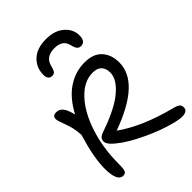

<svg xmlns="http://www.w3.org/2000/svg" viewBox="-281 -1114 1290 1290"><g transform="rotate(-45 364.0 -468.5)"><path d="M397 -977.1Q478.5 -977.1 526.4 -935.3Q574.2 -893.6 574.2 -835Q574.2 -776.9 530.8 -776.9Q513.2 -776.9 503.2 -788.3Q493.2 -799.8 485.8 -830.1Q471.7 -894 394 -894Q314.5 -894 295.9 -830.1Q287.6 -795.9 278.8 -783.9Q270 -772 252.9 -772Q214.8 -772 214.8 -819.8Q214.8 -887.7 262.5 -932.4Q310.1 -977.1 397 -977.1ZM116.2 40Q60.1 40 60.1 -83Q60.1 -186 110.8 -354Q107.9 -397.9 100.8 -426.5Q93.8 -455.1 71.8 -515.1Q45.9 -581.1 98.1 -581.1Q126.5 -581.1 145.5 -557.9Q164.6 -534.7 176.8 -480Q231.4 -583 306.4 -633.1Q381.3 -683.1 469.2 -683.1Q552.2 -683.1 593.5 -637.2Q634.8 -591.3 634.8 -517.1Q634.8 -327.1 297.9 -206.1Q437 -106 668 -45.9Q702.6 -37.6 715.3 -27.3Q728 -17.1 728 2Q728 39.1 674.8 39.1Q634.8 39.1 546.9 10.7Q459 -17.6 357.9 -69.6Q256.8 -121.6 204.1 -175.8Q179.2 -202.1 184.6 -226.8Q189.9 -251.5 222.2 -262.2Q293 -286.1 349.1 -312.7Q405.3 -339.4 441.2 -364.7Q477.1 -390.1 500.7 -417Q524.4 -443.8 534.2 -467.3Q543.9 -490.7 543.9 -514.2Q543.9 -550.8 523.2 -573.5Q502.4 -596.2 459 -596.2Q376.5 -596.2 305.2 -520.5Q233.9 -444.8 191.9 -316.4Q149.9 -188 149.9 -40Q149.9 9.8 142.8 24.9Q135.7 40 116.2 40Z"/></g></svg>

Font: Shantell Sans Irregular Bouncy
Style: Regular
Weight: 400
Designer: Stephen Nixon, Anya Danilova, Shantell Martin
Foundry: Arrow Type
Version: Version 1.006;[9816181b4]